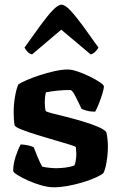

<svg xmlns="http://www.w3.org/2000/svg" viewBox="-20 -795 520 815"><path d="M209 0Q184 0 154.5 -8.5Q125 -17 98.5 -29Q72 -41 54.5 -52Q37 -63 36 -69Q36 -99 46.5 -131Q57 -163 68 -182Q86 -181 101 -177.5Q116 -174 123 -170Q129 -154 139 -130Q149 -106 159 -88Q169 -85 187.5 -83Q206 -81 218 -81Q235 -81 256.5 -83.5Q278 -86 296 -93Q299 -99 301.5 -113Q304 -127 304 -142Q304 -149 303 -157.5Q302 -166 302 -171Q299 -174 273 -182Q247 -190 210.5 -200.5Q174 -211 137 -222.5Q100 -234 73 -244.5Q46 -255 42 -263Q40 -273 39 -288.5Q38 -304 38 -318Q38 -350 43.5 -383.5Q49 -417 58 -437Q70 -445 94.5 -455.5Q119 -466 149.5 -476Q180 -486 211.5 -493Q243 -500 268 -500Q284 -500 309.5 -491.5Q335 -483 360.5 -470.5Q386 -458 403 -446.5Q420 -435 421 -429Q421 -418 414.5 -397Q408 -376 399.5 -354.5Q391 -333 384 -321Q362 -321 347 -325.5Q332 -330 326 -333Q311 -366 298.5 -389.5Q286 -413 278 -413Q250 -413 222 -410Q194 -407 175 -403Q172 -392 171 -380.5Q170 -369 170 -360Q170 -338 174 -324Q177 -320 201 -314Q225 -308 259 -299.5Q293 -291 328.5 -280.5Q364 -270 392 -258.5Q420 -247 431 -235Q434 -225 436 -207Q438 -189 438 -173Q438 -140 432 -105.5Q426 -71 418 -59Q406 -50 382 -39.5Q358 -29 327.5 -20Q297 -11 266 -5.5Q235 0 209 0ZM116 -564Q104 -567 96 -576Q88 -585 84 -593Q120 -644 150 -685Q180 -726 203 -750.5Q226 -775 241 -775Q256 -775 279 -750.5Q302 -726 332 -685Q362 -644 398 -593Q394 -586 385.5 -576.5Q377 -567 365 -564L240 -669Z"/></svg>

Font: Texturina
Style: Bold
Weight: 700
Designer: Guillermo Torres Carreño
Foundry: Omnibus-Type
Version: Version 1.002; ttfautohint (v1.8.3)